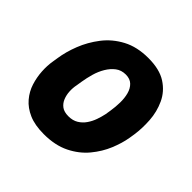

<svg xmlns="http://www.w3.org/2000/svg" viewBox="-141 -650 799 799"><g transform="rotate(45 259.0 -250.0)"><path d="M480 -225Q474 -189 457 -147.5Q440 -106 409 -68.5Q378 -31 330.5 -7.5Q283 16 217 16Q164 16 128.5 0.5Q93 -15 71 -41Q49 -67 39 -98.5Q29 -130 27 -163Q25 -196 30 -225L34 -250Q40 -291 58 -337Q76 -383 107.5 -424Q139 -465 187 -490.5Q235 -516 301 -516Q367 -516 406.5 -490.5Q446 -465 465 -424Q484 -383 487 -337Q490 -291 484 -250ZM344 -250Q348 -275 348.5 -301.5Q349 -328 343 -350.5Q337 -373 322.5 -387Q308 -401 283 -401Q257 -401 238.5 -387Q220 -373 206.5 -350.5Q193 -328 185.5 -301.5Q178 -275 174 -250L170 -225Q166 -206 167 -186Q168 -166 175 -148.5Q182 -131 196.5 -120Q211 -109 237 -109Q262 -109 280 -120Q298 -131 310 -148.5Q322 -166 329 -186Q336 -206 340 -225Z"/></g></svg>

Font: Winky Sans SemiBold
Style: Italic
Weight: 600
Italic angle: -8.97852°
Designer: Simon Atzbach
Foundry: typofactur
Version: Version 1.205